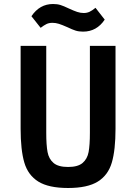

<svg xmlns="http://www.w3.org/2000/svg" viewBox="-20 -927 680 959"><path d="M211 -698V-264Q211 -202 217.5 -167.5Q224 -133 247.5 -113Q271 -93 320 -93Q369 -93 392.5 -113Q416 -133 422.5 -167.5Q429 -202 429 -264V-698H557V-284Q557 -178 538.5 -115Q520 -52 468.5 -20Q417 12 320 12Q223 12 171.5 -20Q120 -52 101.5 -115Q83 -178 83 -284V-698ZM317 -791Q290 -803 274 -808Q258 -813 242 -813Q225 -813 212.5 -807Q200 -801 183 -788L137 -846Q178 -907 245 -907Q266 -907 282 -902Q298 -897 323 -885Q349 -873 365.5 -867.5Q382 -862 398 -862Q414 -862 427 -868Q440 -874 457 -888L503 -829Q463 -769 395 -769Q374 -769 358 -774Q342 -779 317 -791Z"/></svg>

Font: Writer SemiBold
Style: Regular
Weight: 600
Monospace: yes
Designer: Mike Abbink, Paul van der Laan, Pieter van Rosmalen
Foundry: Bold Monday
Version: Version 2.001 2020